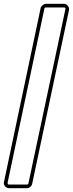

<svg xmlns="http://www.w3.org/2000/svg" viewBox="-29 -869 384 1007"><path d="M212 -830Q206 -830 204 -825L11 89V92Q11 99 19 99H112Q118 99 120 93L314 -821Q316 -830 307 -830ZM307 -849Q318 -849 326.5 -838.5Q335 -828 333 -817L140 94Q138 104 130 111Q122 118 112 118H19Q8 118 -0.5 110Q-9 102 -9 91Q-9 89 -8.5 88Q-8 87 -8 85L184 -826Q186 -835 194.5 -842Q203 -849 212 -849Z"/></svg>

Font: RonaldsonGothicLicht
Style: Regular
Weight: 400
Designer: Mr. Robertson for MacKellar, Smiths & Jordan Co. Philadelphia
Foundry: CAT-Fonts Peter Wiegel
Version: 1.000